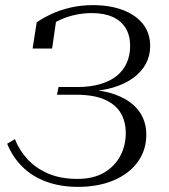

<svg xmlns="http://www.w3.org/2000/svg" viewBox="-20 -638 660 748"><path d="M284 90Q363 90 423 64.5Q483 39 516.5 -7Q550 -53 550 -114Q550 -148 537.5 -177.5Q525 -207 497.5 -231Q470 -255 426.5 -270.5Q383 -286 321 -290L350 -280L351 -291L322 -282Q379 -284 424 -298Q469 -312 500.5 -335.5Q532 -359 548.5 -390Q565 -421 565 -458Q565 -509 537 -544.5Q509 -580 458.5 -599Q408 -618 342 -618Q294 -618 252.5 -608Q211 -598 178.5 -582.5Q146 -567 123 -551L107 -449H183L200 -566Q195 -563 190.5 -559.5Q186 -556 182 -552Q178 -548 174 -543Q170 -538 167 -532Q190 -550 217 -562Q244 -574 275 -580.5Q306 -587 338 -587Q386 -587 419 -572Q452 -557 469.5 -528.5Q487 -500 487 -459Q487 -423 474 -393.5Q461 -364 435.5 -343Q410 -322 371 -310.5Q332 -299 281 -299H208L202 -269H275Q346 -269 389 -249.5Q432 -230 451 -196.5Q470 -163 470 -120Q470 -70 448 -29.5Q426 11 384.5 35Q343 59 282 59Q216 59 167.5 38Q119 17 87 -18Q55 -53 38 -96L8 -78Q29 -26 67.5 12Q106 50 161 70Q216 90 284 90Z"/></svg>

Font: Roboto Serif 120pt Expanded Light
Style: Italic
Weight: 300
Width: 7
Italic angle: -10°
Designer: Greg Gazdowicz
Foundry: Commercial Type
Version: Version 1.008